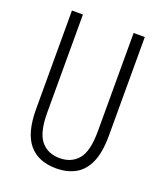

<svg xmlns="http://www.w3.org/2000/svg" viewBox="-134 -804 772 904"><g transform="rotate(20 252.0 -352.0)"><path d="M435 -221Q435 -136 412.5 -85.5Q390 -35 349 -12.5Q308 10 253 10Q164 10 117 -45.5Q70 -101 70 -220V-714H125V-222Q125 -124 158.5 -82.5Q192 -41 253 -41Q311 -41 345 -81Q379 -121 379 -222V-714H435Z"/></g></svg>

Font: Noto Sans Telugu ExtraCondensed Light
Style: Regular
Weight: 300
Width: 2
Designer: Jelle Bosma - Monotype Design Team
Foundry: Monotype Imaging Inc.
Version: Version 2.005; ttfautohint (v1.8.4.7-5d5b)